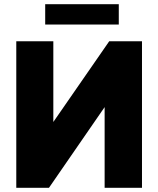

<svg xmlns="http://www.w3.org/2000/svg" viewBox="-20 -901 760 921"><path d="M503.9 -703.1H661.1V0H481.9V-387.2L214.8 0H58.1V-703.1H235.8V-315.9ZM196.8 -783.2V-880.9H549.8V-783.2Z"/></svg>

Font: LT Superior Black
Style: Regular
Weight: 900
Designer: Daniel Lyons
Foundry: LyonsType
Version: Version 2.005